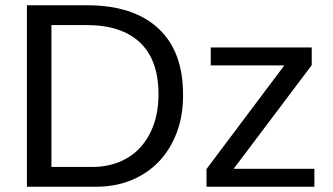

<svg xmlns="http://www.w3.org/2000/svg" viewBox="-20 -708 1262 728"><path d="M674 -351Q675 -271 650.5 -206Q626 -141 582 -95Q538 -49 476 -24Q414 1 339 0H82V-688H310Q485 -688 579.5 -601Q674 -514 674 -351ZM581 -351Q581 -480 511 -546.5Q441 -613 308 -613H175V-75H329Q386 -75 432.5 -94Q479 -113 512 -149Q545 -185 563 -236Q581 -287 581 -351ZM763 0V-67L1058 -460H779V-528H1162V-461L866 -68H1172V0Z"/></svg>

Font: Libra Sans
Style: Regular
Weight: 400
Foundry: Context Ltd
Version: Version 1.000; ttfautohint (v1.3)